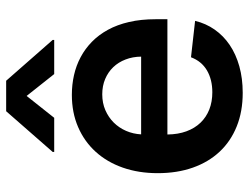

<svg xmlns="http://www.w3.org/2000/svg" viewBox="-114 -696 820 633"><g transform="rotate(-90 296.5 -379.0)"><path d="M307.5 10.7Q245.7 10.7 196.7 -9.1Q147.7 -28.8 113.5 -65.3Q79.2 -101.9 60.9 -153.6Q42.6 -205.3 42.6 -269.5Q42.6 -332.7 60.9 -384.8Q79.2 -436.8 113.1 -474.1Q147 -511.4 194.6 -532Q242.2 -552.6 300.8 -552.6Q334.5 -552.6 365.9 -545.5Q397.4 -538.4 425.1 -523.6Q452.8 -508.9 475.7 -486.5Q498.6 -464.1 515.3 -433.6Q532 -403.1 541 -364Q550.1 -324.9 550.1 -277V-237.6H170.1Q170.5 -202.4 180.6 -174.9Q190.7 -147.4 209 -128.4Q227.3 -109.4 252.7 -99.4Q278.1 -89.5 309.3 -89.5Q351.2 -89.5 381.4 -107.2Q411.6 -125 424.7 -159.8L544.7 -146.3Q536.2 -110.8 516 -81.9Q495.7 -52.9 465.4 -32.3Q435 -11.7 395.1 -0.5Q355.1 10.7 307.5 10.7ZM297.2 -701.7 225.1 -610.8H112.6V-615.8L246.8 -769.2H347.3L481.9 -615.8V-610.8H369.3ZM426.8 -324.2Q426.5 -351.9 417.4 -375.5Q408.4 -399.1 392 -416.2Q375.7 -433.2 353 -442.8Q330.3 -452.4 302.6 -452.4Q273.8 -452.4 250.2 -442.1Q226.6 -431.8 209.3 -414.4Q192.1 -397 182 -373.8Q171.9 -350.5 170.5 -324.2Z"/></g></svg>

Font: Interop SemBd
Style: Regular
Weight: 600
Designer: Rasmus Andersson, Google, Jang Haemin
Foundry: jhaemin
Version: Version 1.008